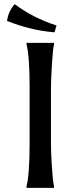

<svg xmlns="http://www.w3.org/2000/svg" viewBox="-20 -907 393 927"><path d="M226 -480V-210Q226 -173 230.5 -101.5Q235 -30 241 -7V0H108V-7Q123 -65 123 -220V-490Q123 -635 108 -693V-700H241V-693Q235 -670 230.5 -594Q226 -518 226 -480ZM253 -784 243 -751Q129 -760 14 -806Q20 -852 51 -887Q138 -821 253 -784Z"/></svg>

Font: Asul
Style: Regular
Weight: 400
Version: Version 1.001